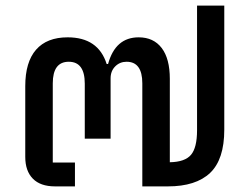

<svg xmlns="http://www.w3.org/2000/svg" viewBox="-20 -664 894 684"><path d="M682 -644H779V-202Q779 -96 728.5 -48Q678 0 578 0H487V-367Q487 -444 431 -444Q407 -444 390.5 -427.5Q374 -411 374 -385V-170H282V-366Q282 -444 225 -444Q168 -444 168 -367V-85H247V0H176Q124 0 97 -27.5Q70 -55 70 -105V-357Q70 -443 108.5 -487Q147 -531 221 -531Q330 -531 360 -436H365Q391 -531 474 -531Q527 -531 556 -493Q585 -455 585 -383V-86Q639 -87 660.5 -112.5Q682 -138 682 -200Z"/></svg>

Font: Anuphan Medium
Style: Regular
Weight: 500
Designer: Mike Abbink, Paul van der Laan, Pieter van Rosmalen, Mint Tantisuwanna
Foundry: Bold Monday; Cadson Demak
Version: Version 3.002;hotconv 1.0.109;makeotfexe 2.5.65596